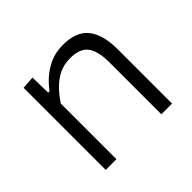

<svg xmlns="http://www.w3.org/2000/svg" viewBox="-123 -662 819 819"><g transform="rotate(-45 286.0 -253.0)"><path d="M92.5 0Q92.5 -55.5 92.5 -107Q92.5 -158.5 92.5 -219.5V-269.5Q92.5 -324 92.5 -381.5Q92.5 -439 92.5 -495.5L150 -499.5L152 -406.5H160Q175.5 -428.5 200.8 -451.5Q226 -474.5 260.8 -490.5Q295.5 -506.5 340.5 -506.5Q421 -506.5 456.8 -460.8Q492.5 -415 492.5 -329Q492.5 -296.5 492.5 -272.5Q492.5 -248.5 492.5 -219.5Q492.5 -161 492.5 -108.2Q492.5 -55.5 492.5 0H428Q428 -55.5 428 -108Q428 -160.5 428 -217V-315Q428 -379 405 -411.8Q382 -444.5 321.5 -444.5Q284.5 -444.5 254.5 -429.8Q224.5 -415 200.5 -390.2Q176.5 -365.5 157 -335.5V-217Q157 -158 157 -106.8Q157 -55.5 157 0Z"/></g></svg>

Font: Commissioner Thin Light
Style: Regular
Weight: 300
Version: Version 1.000